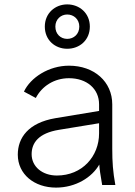

<svg xmlns="http://www.w3.org/2000/svg" viewBox="-20 -842 613 874"><path d="M235 12C325 12 399 -35 432 -93C433 -73 437 -46 445 0H505C494 -61 491 -104 491 -165V-367C491 -470 409 -543 294 -543C202 -543 119 -489 89 -425L143 -396C171 -450 227 -486 294 -486C375 -486 431 -438 431 -367V-337L232 -304C109 -283 61 -215 61 -138C61 -49 136 12 235 12ZM124 -140C124 -193 157 -236 248 -251L431 -281V-235C431 -130 354 -43 239 -43C173 -43 124 -83 124 -140ZM184 -721C184 -659 231 -620 286 -620C342 -620 389 -659 389 -721C389 -782 342 -822 286 -822C231 -822 184 -782 184 -721ZM232 -721C232 -754 257 -776 286 -776C316 -776 341 -754 341 -721C341 -687 316 -665 286 -665C256 -665 232 -687 232 -721Z"/></svg>

Font: Mluvka Light
Style: Regular
Weight: 300
Designer: Modified by Jiří Krblich, Original typeface by Gumpita Rahayu
Foundry: Gumpita Rahayu & Jiří Krblich
Version: Version 2.000;Glyphs 3.1.1 (3134)